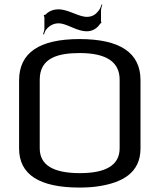

<svg xmlns="http://www.w3.org/2000/svg" viewBox="-20 -835 719 865"><path d="M613 -474C613 -597 521 -659 338 -659C157 -659 66 -597 66 -473V-166C66 -49 157 10 338 10C371 10 402 8 431 3C527 -13 613 -54 613 -166V-474ZM339 -596C459 -596 519 -556 519 -476V-167C519 -92 459 -55 340 -55C219 -55 159 -92 159 -167V-476C159 -574 241 -596 339 -596ZM370 -759C357 -759 337 -765 310 -776C283 -787 261 -793 245 -793C220 -793 200 -785 185 -769C183 -768 180 -767 179 -768L177 -764C178 -763 180 -759 180 -757V-706C180 -698 176 -687 174 -681L178 -680C180 -686 183 -696 189 -703C204 -721 223 -730 245 -730C258 -730 277 -724 304 -712C331 -700 353 -694 370 -694C396 -694 417 -706 432 -729C433 -730 435 -731 435 -730L437 -734C437 -734 435 -737 435 -738V-787C435 -797 439 -807 441 -814L438 -815C435 -808 432 -797 426 -789C413 -772 399 -759 370 -759Z"/></svg>

Font: Gamestation Storm
Style: Regular
Weight: 400
Designer: Jonas Hecksher
Foundry: Jonas Hecksher, Playtypeª, e-types AS
Version: Version 1.003